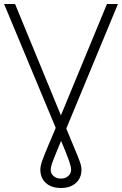

<svg xmlns="http://www.w3.org/2000/svg" viewBox="-37 -727 607 957"><path d="M38.1 -707 266.6 -151.9 496.1 -707H550.8L293.5 -86.4L295.9 -80.1Q318.8 -23.4 329.1 0Q352.5 55.2 360.8 78.6Q369.1 102.1 369.1 118.2Q369.1 159.7 341.6 184.8Q314 210 266.6 210Q219.2 210 191.7 185.1Q164.1 160.2 164.1 118.2Q164.1 101.1 172.4 77.1Q180.7 53.2 204.1 -2.9Q213.9 -24.4 234.4 -74.2L240.7 -89.8L-16.6 -707ZM266.6 163.1Q289.1 163.1 303.2 150.4Q317.4 137.7 317.4 119.1Q317.4 103.5 306.9 73.7Q296.4 43.9 267.6 -24.9Q236.3 49.8 226.1 77.1Q215.8 104.5 215.8 119.1Q215.8 138.2 230 150.6Q244.1 163.1 266.6 163.1Z"/></svg>

Font: Pretendard ExtraLight
Style: Regular
Weight: 200
Designer: Base glyphs from Inter by Rasmus Andersson; Hangeul glyphs from Noto Sans CJK(Source Han Sans) by Jang Soo-young and Kan
Foundry: Kil Hyung-jin
Version: Version 1.309